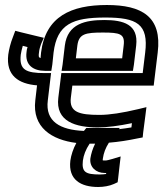

<svg xmlns="http://www.w3.org/2000/svg" viewBox="-20 -539 652 767"><path d="M338 35C345 35 352 35 360 35C350 55 344 75 341 94C337 128 363 152 398 152C400 152 402 152 404 152V156C397 157 389 158 379 158C322 158 306 149 311 103C314 81 322 59 338 35ZM407 -519C265 -519 162 -474 144 -329L142 -307C133 -310 134 -316 136 -331C137 -342 140 -351 144 -363L155 -388L130 -394L64 -410L41 -416L32 -392C22 -367 16 -342 13 -321C3 -237 54 -204 128 -198L121 -138C108 -30 187 20 285 32C272 56 264 81 261 103C252 179 303 208 372 208C394 208 417 204 435 196L450 189L452 173L458 120L462 86L429 96C414 100 407 102 404 102C388 102 390 104 391 94C394 73 401 53 415 31C453 28 491 22 529 14L550 10L552 -10L561 -79L565 -111L532 -103C469 -88 418 -80 377 -80C296 -80 256 -91 263 -149L269 -197H569H594L597 -222L610 -329C628 -473 546 -519 407 -519ZM401 -469C527 -469 574 -443 560 -329L550 -247H250H225L222 -222L213 -149C201 -53 283 -30 371 -30C408 -30 454 -36 507 -47L505 -30C488 -27 471 -25 455 -23L459 -28H413H338H325L316 -17L315 -16C221 -20 160 -53 171 -138L181 -222L184 -247H159C83 -247 56 -260 63 -321C65 -332 67 -343 71 -356L90 -351C88 -344 86 -337 86 -331C79 -279 113 -256 160 -256H185L189 -281L194 -329C208 -442 269 -469 401 -469ZM391 -409C459 -409 480 -404 474 -357L468 -306H283L289 -357C295 -404 321 -409 391 -409ZM397 -459C322 -459 250 -445 239 -357L230 -281L226 -256H251H486H511L515 -281L524 -357C534 -442 472 -459 397 -459Z"/></svg>

Font: Gamestation Text Outline
Style: Italic
Weight: 400
Designer: Jonas Hecksher
Foundry: Jonas Hecksher, Playtypeª, e-types AS
Version: Version 1.003